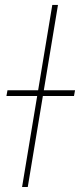

<svg xmlns="http://www.w3.org/2000/svg" viewBox="-20 -747 320 767"><path d="M211.6 -727.3 90.9 0H68.2L188.9 -727.3ZM5.7 -363.6 9.9 -386.4H279.8L275.6 -363.6Z"/></svg>

Font: Inter Thin  BETA
Style: Italic
Weight: 100
Italic angle: -9.39999°
Designer: Rasmus Andersson
Foundry: rsms
Version: Version 3.011;git-f93a4a705